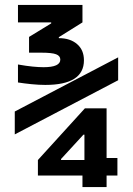

<svg xmlns="http://www.w3.org/2000/svg" viewBox="-20 -755 540 780"><path d="M315 5V-42H134V-105L325 -315H413V-113H457V-42H413V5ZM228 -105H323V-208H319L228 -109ZM164 -410Q138 -410 108 -413Q78 -416 53 -420V-493Q87 -487 112.5 -484.5Q138 -482 157 -482Q225 -482 225 -513Q225 -528 208 -534.5Q191 -541 148 -541H98V-605L188 -660V-664H53V-735H315V-664L219 -604V-600Q265 -600 293 -576Q321 -552 321 -510Q321 -410 164 -410ZM40 -209V-302L460 -522V-429Z"/></svg>

Font: M PLUS 1 Code Medium
Style: Regular
Weight: 500
Designer: Coji Morishita
Foundry: UNDERFOREST DESIGN
Version: Version 1.002